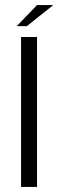

<svg xmlns="http://www.w3.org/2000/svg" viewBox="-20 -737 230 757"><path d="M63 0V-591H126V0ZM46 -634 126 -717H190L86 -634Z"/></svg>

Font: Alumni Sans Thin
Style: Regular
Weight: 400
Version: Version 1.018